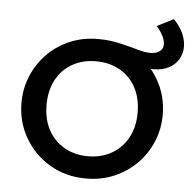

<svg xmlns="http://www.w3.org/2000/svg" viewBox="-47 -650 714 713"><g transform="rotate(5 309.5 -294.0)"><path d="M299 15Q223 15 163.5 -20.5Q104 -56 70 -115Q36 -174 36 -245Q36 -297.5 55.5 -344.5Q75 -391.5 110.5 -427.8Q146 -464 194 -484.5Q242 -505 299 -505Q375.5 -505 435 -469.5Q494.5 -434 528.5 -375Q562.5 -316 562.5 -245Q562.5 -192.5 543 -145.5Q523.5 -98.5 488 -62.5Q452.5 -26.5 404.5 -5.8Q356.5 15 299 15ZM299 -68Q348.5 -68 386.8 -89.8Q425 -111.5 447 -151.2Q469 -191 469 -245Q469 -299.5 447.2 -339.2Q425.5 -379 387 -400.5Q348.5 -422 299 -422Q249.5 -422 211.2 -400.5Q173 -379 151.2 -339.2Q129.5 -299.5 129.5 -245Q129.5 -191 151.2 -151.2Q173 -111.5 211.5 -89.8Q250 -68 299 -68ZM510.5 -411Q490.5 -411 466.8 -417.2Q443 -423.5 416.5 -432Q390 -440.5 360.8 -447Q331.5 -453.5 300.5 -453.5L300 -505Q342.5 -505 380 -496.2Q417.5 -487.5 447 -479Q476.5 -470.5 494.5 -470.5Q520.5 -470.5 532.2 -480.8Q544 -491 544 -506.5Q544 -519.5 536 -536.5Q528 -553.5 511.5 -572L573 -603Q596.5 -579 607.8 -553.2Q619 -527.5 619 -504.5Q619 -478.5 606.5 -457.2Q594 -436 569.8 -423.5Q545.5 -411 510.5 -411Z"/></g></svg>

Font: Geologica Thin Roman Light
Style: Regular
Weight: 300
Version: Version 1.010;gftools[0.9.28]